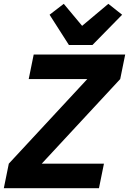

<svg xmlns="http://www.w3.org/2000/svg" viewBox="-31 -983 674 1003"><path d="M512 -128 486 0H-11L15 -128L425 -570H119L145 -698H623L597 -570L187 -128ZM452 -748H329L228 -906L302 -963L398 -848L535 -963L607 -906Z"/></svg>

Font: IBM Plex Sans
Style: Bold Italic
Weight: 700
Italic angle: -11.31°
Designer: Mike Abbink, Paul van der Laan, Pieter van Rosmalen
Foundry: Bold Monday
Version: Version 3.201